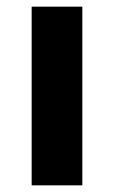

<svg xmlns="http://www.w3.org/2000/svg" viewBox="-20 -556 342 576"><path d="M75 -536V0H227V-536Z"/></svg>

Font: Mission
Style: Bold
Weight: 700
Version: Version 1.000;FEAKit 1.0